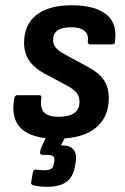

<svg xmlns="http://www.w3.org/2000/svg" viewBox="-20 -523 480 739"><path d="M198.2 11Q103.9 11 62.4 -27.5Q20.9 -66.1 34.9 -144.6Q37.3 -156.7 47.3 -156.7H130.4Q140.5 -156.7 139.2 -144.6Q133.6 -106.5 150 -90Q166.4 -73.5 205.7 -73.5Q286 -73.5 286 -131.5Q286 -150.9 276.2 -164.1Q266.5 -177.3 242 -191.2L147.3 -242Q110.1 -262.7 91.4 -291.4Q72.7 -320.1 72.7 -358Q72.7 -428 120 -465.3Q167.3 -502.7 256.5 -502.7Q344.8 -502.7 388.7 -467.7Q432.5 -432.8 422.6 -363.2Q422.3 -352.1 411.5 -352.1H327.8Q317.3 -352.1 318 -363.2Q324.8 -418.1 252.7 -418.1Q184.3 -418.1 184.3 -369.3Q184.3 -351.5 195.2 -339Q206 -326.4 231.8 -312.5L319.5 -264.9Q361.3 -242.2 379.9 -214.6Q398.6 -186.9 398.6 -144.8Q398.6 -70.5 347.1 -29.8Q295.7 11 198.2 11ZM160.7 196Q146.5 196 133.4 194.5Q120.3 193 110.6 191Q98.4 188 99.8 179.2L106.6 139.5Q108.9 128.8 118.4 129.8Q125.3 130.4 133.7 131.4Q142.2 132.4 150.2 132.4Q167.9 132.4 176.5 126.8Q185.1 121.2 186.8 108.9L188.8 98.8Q191.4 83.9 184.5 78.5Q177.5 73 160.3 73H144.4Q132.6 73 134.3 61.8Q135.3 56.2 136.3 52.1Q137.3 47.9 139.3 43.9L172.1 -26.9Q177.8 -38.1 185.6 -38.1H239.2Q251.3 -38.1 246.3 -26.3L214.7 36.9H222.4Q250.5 36.9 263.4 53.5Q276.3 70 271.3 101L268.3 118.7Q261.3 158.5 235.6 177.2Q210 196 160.7 196Z"/></svg>

Font: Sofia Sans Semi Condensed
Style: Italic
Weight: 400
Italic angle: -9°
Designer: Botio Nikoltchev, Ani Petrova
Foundry: lettersoup
Version: Version 4.101